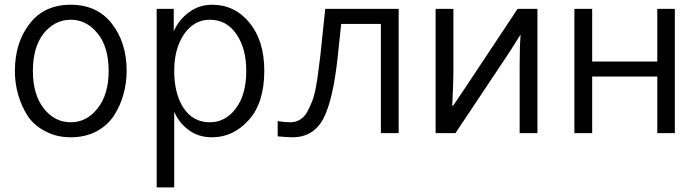

<svg xmlns="http://www.w3.org/2000/svg" viewBox="-20 -563 2952 812"><path d="M119.1 -262.7Q119.1 -163.1 165 -104.5Q210.9 -45.9 279.3 -45.9Q346.7 -45.9 392.6 -104.5Q439.5 -163.1 439.5 -262.7Q439.5 -364.3 392.6 -421.9Q345.7 -479.5 279.3 -479.5Q211.9 -479.5 165 -421.9Q119.1 -364.3 119.1 -262.7ZM43 -262.7Q43 -382.8 105.5 -462.9Q167 -543 279.3 -543Q390.6 -543 453.1 -462.9Q515.6 -382.8 515.6 -262.7Q515.6 -211.9 502 -164.1Q489.3 -116.2 461.9 -74.2Q435.5 -33.2 388.7 -7.8Q340.8 17.6 279.3 17.6Q218.8 17.6 171.9 -7.8Q124 -32.2 96.7 -73.2Q70.3 -115.2 56.6 -163.1Q43 -210.9 43 -262.7Z M716.8 -263.7Q716.8 -166 756.8 -105.5Q796.9 -45.9 867.2 -45.9Q933.6 -45.9 977.5 -104.5Q1021.5 -163.1 1021.5 -263.7Q1021.5 -358.4 979.5 -418.9Q938.5 -479.5 867.2 -479.5Q800.8 -479.5 758.8 -418.9Q716.8 -357.4 716.8 -263.7ZM642.6 229.5Q642.6 41 642.6 -525.4Q661.1 -525.4 714.8 -525.4Q714.8 -502 714.8 -430.7Q737.3 -481.4 780.3 -511.7Q822.3 -543 877 -543Q972.7 -543 1035.2 -466.8Q1097.7 -390.6 1097.7 -263.7Q1097.7 -127.9 1032.2 -55.7Q966.8 17.6 877 17.6Q818.4 17.6 777.3 -13.7Q736.3 -43.9 716.8 -90.8Q716.8 15.6 716.8 229.5Q698.2 229.5 642.6 229.5Z M1154.3 -50.8Q1185.5 -45.9 1208 -45.9Q1230.5 -45.9 1248 -56.6Q1266.6 -67.4 1279.3 -89.8Q1292 -113.3 1300.8 -136.7Q1309.6 -159.2 1316.4 -196.3Q1323.2 -234.4 1326.2 -260.7Q1330.1 -287.1 1335 -330.1Q1341.8 -395.5 1355.5 -525.4Q1432.6 -525.4 1666 -525.4Q1666 -393.6 1666 0Q1647.5 0 1590.8 0Q1590.8 -115.2 1590.8 -461.9Q1548.8 -461.9 1422.9 -461.9Q1418.9 -426.8 1408.2 -322.3Q1388.7 -140.6 1347.7 -61.5Q1305.7 17.6 1216.8 17.6Q1199.2 17.6 1154.3 13.7Q1154.3 -7.8 1154.3 -50.8Z M1822.3 0Q1822.3 -130.9 1822.3 -525.4Q1840.8 -525.4 1897.5 -525.4Q1897.5 -456.1 1897.5 -250Q1897.5 -223.6 1892.6 -116.2Q1893.6 -116.2 1896.5 -116.2Q1909.2 -134.8 1945.3 -188.5Q2001 -272.5 2168.9 -525.4Q2190.4 -525.4 2252.9 -525.4Q2252.9 -393.6 2252.9 0Q2234.4 0 2177.7 0Q2177.7 -71.3 2177.7 -286.1Q2177.7 -364.3 2181.6 -414.1Q2180.7 -414.1 2179.7 -414.1Q2168.9 -396.5 2136.7 -345.7Q2079.1 -258.8 1906.2 0Q1885.7 0 1822.3 0Z M2409.2 0Q2409.2 -130.9 2409.2 -525.4Q2427.7 -525.4 2484.4 -525.4Q2484.4 -469.7 2484.4 -302.7Q2552.7 -302.7 2759.8 -302.7Q2759.8 -358.4 2759.8 -525.4Q2778.3 -525.4 2834 -525.4Q2834 -393.6 2834 0Q2815.4 0 2759.8 0Q2759.8 -59.6 2759.8 -239.3Q2691.4 -239.3 2484.4 -239.3Q2484.4 -179.7 2484.4 0Q2465.8 0 2409.2 0Z"/></svg>

Font: Gothic A1
Style: Regular
Weight: 400
Designer: HanYang I&C Co.,Ltd.
Version: Version 2.50